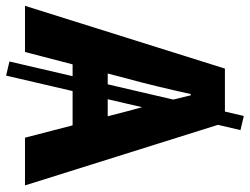

<svg xmlns="http://www.w3.org/2000/svg" viewBox="-120 -638 815 626"><g transform="rotate(90 287.0 -325.5)"><path d="M221 61.6 175 50.7 352.6 -713.4 398.6 -702.5ZM-6.5 0 198.1 -651.8H374.4L579 0H423.4L338 -330.1Q324.2 -379.3 311.1 -434.3Q298 -489.3 285.2 -540.5H281.2Q269.8 -488.8 256.7 -434.1Q243.6 -379.3 229.9 -330.1L144 0ZM128.5 -155.2V-269.7H442.1V-155.2Z"/></g></svg>

Font: Source Sans 3 VF
Style: Regular
Weight: 200
Designer: Paul D. Hunt
Foundry: Adobe
Version: Version 3.046;hotconv 1.0.118;makeotfexe 2.5.65603